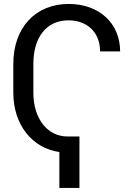

<svg xmlns="http://www.w3.org/2000/svg" viewBox="-20 -757 671 965"><path d="M319.6 -71C218 -71 147.7 -160.9 147.7 -291.2V-436.1C147.7 -571.4 214.8 -654.8 323.9 -654.8C419.7 -654.8 483 -593 483 -498.6H583.8C583.8 -639.9 478.3 -737.2 325.3 -737.2C157.7 -737.2 46.9 -617.2 46.9 -436.1V-291.2C46.9 -130.7 141 -12.4 278.4 7.1V187.5H379.3V-71Z"/></svg>

Font: Margiela Sans
Style: Regular
Weight: 400
Designer: Stefan Endress, Andreas Faust
Version: Version 1.100;FEAKit 1.0